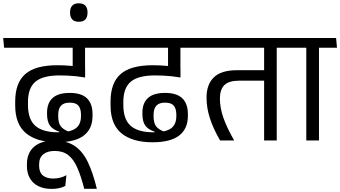

<svg xmlns="http://www.w3.org/2000/svg" viewBox="-36 -867 2100 1185"><path d="M359.2 -572.4H584.4L579 -632.6H353.7ZM488.5 -593.5H413.4V-478.4L488.5 -478.1ZM-10.8 -572.4H608.8L603.8 -632.6H-16.2ZM412.6 -594.5V-415.8L489 -388.7V-594.5ZM57.8 -240.4V-216.2Q57.8 -99.3 125.4 -44.1Q193.1 11.1 316.9 11.1Q426.9 11.1 481 -30.3Q535.1 -71.8 535.1 -151.3V-162.5Q535.1 -227 500.7 -260.3Q466.3 -293.6 394.5 -293.6Q323.7 -293.6 289.1 -262.5Q254.4 -231.5 254.4 -171.4V-163.8Q254.4 -117.9 271.5 -93Q288.5 -68.1 330.4 -53.9V-45.6L389.9 -54.2Q354.5 -67 338.9 -87.6Q323.3 -108.2 323.3 -150.3V-158.3Q323.3 -195.9 340.4 -214.7Q357.5 -233.5 394.1 -233.5Q432.7 -233.5 448.2 -214.7Q463.8 -195.9 463.8 -158.7V-150.6Q463.8 -97.7 430.2 -74.1Q396.6 -50.5 322.2 -50.5Q227.6 -50.5 182.2 -90.4Q136.7 -130.4 136.7 -218.7V-238.3Q136.7 -323.9 182.6 -362.7Q228.6 -401.5 331.2 -401.5Q356.6 -401.5 381.7 -400.4Q406.9 -399.3 433.5 -396.5Q460.1 -393.7 489.4 -388.7V-448.8Q443.4 -456.7 403.1 -460.5Q362.8 -464.4 317.8 -464.4Q182.4 -464.4 120.1 -410Q57.8 -355.6 57.8 -240.4Z M367 280.3 373.8 214.2Q354.8 225.1 334.2 230Q313.5 234.9 291.8 234.9Q251 234.9 228.2 215.5Q205.4 196.2 205.4 154.7V148.2Q205.4 106.6 230.7 85.6Q256.1 64.6 301.5 64.6Q351.4 64.6 384.2 89.4Q417 114.3 440.1 165.8Q463.3 217.4 484 298.3H561.7Q538.1 200.7 506.8 134.6Q475.5 68.5 426 34.5Q376.5 0.6 297.8 0.6Q218 0.6 174 39Q130.1 77.3 130.1 147.7V156.3Q130.1 202.6 149.1 234.4Q168.1 266.3 202.2 282.6Q236.3 298.9 281.5 298.9Q308.7 298.9 329.6 294.2Q350.5 289.6 367 280.3Z M450.2 -732.7Q478.7 -732.7 491.4 -747.4Q504.1 -762.1 504.1 -787.4V-791.9Q504.1 -817.7 491 -832.1Q477.8 -846.6 450.2 -846.6Q422.6 -846.6 409.6 -831.9Q396.5 -817.3 396.5 -791.9V-787.3Q396.5 -762.1 409.6 -747.4Q422.6 -732.7 450.2 -732.7Z M947.7 -572.4H1172.9L1167.5 -632.6H942.2ZM1077 -593.5H1001.9V-478.4L1077 -478.1ZM577.7 -572.4H1197.3L1192.3 -632.6H572.3ZM1001.1 -594.5V-415.8L1077.5 -388.7V-594.5ZM646.3 -240.4V-216.2Q646.3 -99.3 713.9 -44.1Q781.6 11.1 905.4 11.1Q1015.4 11.1 1069.5 -30.3Q1123.6 -71.8 1123.6 -151.3V-162.5Q1123.6 -227 1089.2 -260.3Q1054.8 -293.6 983 -293.6Q912.2 -293.6 877.6 -262.5Q842.9 -231.5 842.9 -171.4V-163.8Q842.9 -117.9 860 -93Q877 -68.1 918.9 -53.9V-45.6L978.4 -54.2Q943 -67 927.4 -87.6Q911.8 -108.2 911.8 -150.3V-158.3Q911.8 -195.9 928.9 -214.7Q946 -233.5 982.6 -233.5Q1021.2 -233.5 1036.7 -214.7Q1052.3 -195.9 1052.3 -158.7V-150.6Q1052.3 -97.7 1018.7 -74.1Q985.1 -50.5 910.7 -50.5Q816.1 -50.5 770.7 -90.4Q725.2 -130.4 725.2 -218.7V-238.3Q725.2 -323.9 771.1 -362.7Q817.1 -401.5 919.7 -401.5Q945.1 -401.5 970.2 -400.4Q995.4 -399.3 1022 -396.5Q1048.6 -393.7 1077.9 -388.7V-448.8Q1031.9 -456.7 991.6 -460.5Q951.3 -464.4 906.3 -464.4Q770.9 -464.4 708.6 -410Q646.3 -355.6 646.3 -240.4Z M1672 -593.4H1594.1V0H1672ZM1542.8 -572.4H1783.5L1778 -632.6H1537.3ZM1162.3 -572.4H1733.4L1728 -632.6H1156.8ZM1322.5 0H1409.3Q1365.1 -76.8 1343.2 -138.8Q1321.2 -200.8 1321.2 -258.5Q1321.2 -314.5 1348.9 -341.8Q1376.6 -369.1 1440.1 -369.1H1625.2V-433.7H1427Q1328.3 -433.7 1283.5 -389.3Q1238.7 -344.9 1238.7 -265.3Q1238.7 -200.7 1259.8 -136.1Q1280.9 -71.4 1322.5 0Z M1932.7 0V-593.4H1854.4V0ZM2043.8 -572.4 2038.4 -632.6H1742.7L1749.2 -572.4Z"/></svg>

Font: Anek Devanagari Medium
Style: Regular
Weight: 500
Designer: Kailash Malviya (Devanagari) & Yesha Goshar (Latin)
Foundry: Ek Type
Version: Version 1.003